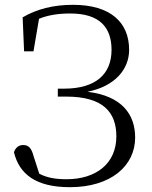

<svg xmlns="http://www.w3.org/2000/svg" viewBox="-20 -762 629 797"><path d="M270 15C441 15 541 -74 541 -191C541 -287 486 -364 343 -381C458 -404 516 -475 516 -555C516 -669 439 -742 283 -742C201 -742 132 -724 74 -690L80 -549H119L142 -684C181 -700 224 -706 272 -706C395 -706 443 -647 443 -555C443 -454 377 -394 246 -394H220V-361H255C407 -361 463 -297 463 -196C463 -84 380 -18 256 -18C211 -18 175 -24 143 -41L120 -112C111 -146 100 -160 76 -160C58 -160 44 -149 38 -130C60 -39 129 15 270 15Z"/></svg>

Font: Source Han Serif CN Light
Style: Regular
Weight: 300
Designer: Ryoko NISHIZUKA 西塚涼子 (kana & ideographs); Frank Grießhammer (Latin, Greek & Cyrillic); Wenlong ZHANG 张文龙 (bopomofo); San
Foundry: Adobe
Version: Version 2.003;hotconv 1.1.1;makeotfexe 2.6.0